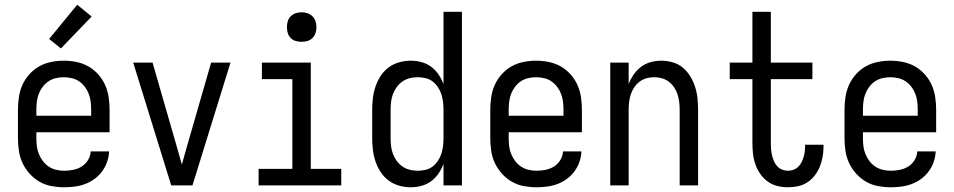

<svg xmlns="http://www.w3.org/2000/svg" viewBox="-20 -785 4040 813"><path d="M252 8Q225 8 198 3Q171 -2 147.5 -15.5Q124 -29 105.5 -49.5Q87 -70 75.5 -94.5Q64 -119 60 -146Q56 -173 56 -200V-320Q56 -347 60 -374Q64 -401 75 -425.5Q86 -450 104.5 -470.5Q123 -491 146 -504Q169 -517 196 -522.5Q223 -528 250 -528Q277 -528 304 -522.5Q331 -517 354 -504Q377 -491 395.5 -470.5Q414 -450 425 -425.5Q436 -401 440 -374Q444 -347 444 -320V-225H134V-200Q134 -183 136 -166Q138 -149 144.5 -133Q151 -117 161.5 -103Q172 -89 186.5 -79.5Q201 -70 218 -66Q235 -62 252 -62Q271 -62 290.5 -66Q310 -70 326 -80Q342 -90 352.5 -107Q363 -124 364 -144H442Q441 -121 433.5 -99.5Q426 -78 412.5 -59.5Q399 -41 380.5 -27.5Q362 -14 341 -6Q320 2 297 5Q274 8 252 8ZM366 -295V-320Q366 -337 364 -354Q362 -371 356 -387Q350 -403 339.5 -417Q329 -431 315 -440.5Q301 -450 284 -454Q267 -458 250 -458Q233 -458 216 -454Q199 -450 185 -440.5Q171 -431 160.5 -417Q150 -403 144 -387Q138 -371 136 -354Q134 -337 134 -320V-295ZM238 -580 188 -620 307 -765 368 -715Z M705 0 544 -520H626L726 -173Q732 -152 738 -131Q744 -110 750 -88Q756 -110 762 -131Q768 -152 774 -173L874 -520H956L795 0Z M1075 0V-70H1218V-450H1089V-520H1296V-70H1425V0ZM1257 -608Q1244 -608 1232 -611.5Q1220 -615 1211 -624Q1202 -633 1198.5 -645Q1195 -657 1195 -670Q1195 -683 1198.5 -695Q1202 -707 1211 -716Q1220 -725 1232 -729Q1244 -733 1257 -733Q1270 -733 1282 -729Q1294 -725 1303 -716Q1312 -707 1316 -695Q1320 -683 1320 -670Q1320 -657 1316 -645Q1312 -633 1303 -624Q1294 -615 1282 -611.5Q1270 -608 1257 -608Z M1719 8Q1694 8 1669.5 1Q1645 -6 1625 -21Q1605 -36 1591.5 -57Q1578 -78 1570 -101.5Q1562 -125 1559 -150Q1556 -175 1556 -200V-320Q1556 -345 1559 -370Q1562 -395 1570 -418.5Q1578 -442 1591.5 -463Q1605 -484 1625 -499Q1645 -514 1669.5 -521Q1694 -528 1719 -528Q1742 -528 1764.5 -522Q1787 -516 1805.5 -502.5Q1824 -489 1837 -469.5Q1850 -450 1858 -429V-735H1936V0H1858V-91Q1850 -70 1837 -50.5Q1824 -31 1805.5 -17.5Q1787 -4 1764.5 2Q1742 8 1719 8ZM1749 -62Q1766 -62 1782.5 -66Q1799 -70 1812 -80Q1825 -90 1834.5 -104.5Q1844 -119 1849 -134.5Q1854 -150 1856 -166.5Q1858 -183 1858 -200V-320Q1858 -337 1856 -353.5Q1854 -370 1849 -385.5Q1844 -401 1834.5 -415.5Q1825 -430 1812 -440Q1799 -450 1782.5 -454Q1766 -458 1749 -458Q1732 -458 1715.5 -454Q1699 -450 1685 -440.5Q1671 -431 1660.5 -417Q1650 -403 1644 -387Q1638 -371 1636 -354Q1634 -337 1634 -320V-200Q1634 -183 1636 -166Q1638 -149 1644 -133Q1650 -117 1660.5 -103Q1671 -89 1685 -79.5Q1699 -70 1715.5 -66Q1732 -62 1749 -62Z M2252 8Q2225 8 2198 3Q2171 -2 2147.5 -15.5Q2124 -29 2105.5 -49.5Q2087 -70 2075.5 -94.5Q2064 -119 2060 -146Q2056 -173 2056 -200V-320Q2056 -347 2060 -374Q2064 -401 2075 -425.5Q2086 -450 2104.5 -470.5Q2123 -491 2146 -504Q2169 -517 2196 -522.5Q2223 -528 2250 -528Q2277 -528 2304 -522.5Q2331 -517 2354 -504Q2377 -491 2395.5 -470.5Q2414 -450 2425 -425.5Q2436 -401 2440 -374Q2444 -347 2444 -320V-225H2134V-200Q2134 -183 2136 -166Q2138 -149 2144.5 -133Q2151 -117 2161.5 -103Q2172 -89 2186.5 -79.5Q2201 -70 2218 -66Q2235 -62 2252 -62Q2271 -62 2290.5 -66Q2310 -70 2326 -80Q2342 -90 2352.5 -107Q2363 -124 2364 -144H2442Q2441 -121 2433.5 -99.5Q2426 -78 2412.5 -59.5Q2399 -41 2380.5 -27.5Q2362 -14 2341 -6Q2320 2 2297 5Q2274 8 2252 8ZM2366 -295V-320Q2366 -337 2364 -354Q2362 -371 2356 -387Q2350 -403 2339.5 -417Q2329 -431 2315 -440.5Q2301 -450 2284 -454Q2267 -458 2250 -458Q2233 -458 2216 -454Q2199 -450 2185 -440.5Q2171 -431 2160.5 -417Q2150 -403 2144 -387Q2138 -371 2136 -354Q2134 -337 2134 -320V-295Z M2564 0V-520H2642V-429Q2650 -450 2663 -469Q2676 -488 2694.5 -502Q2713 -516 2735.5 -522Q2758 -528 2780 -528Q2805 -528 2829 -521Q2853 -514 2871.5 -498.5Q2890 -483 2903 -461.5Q2916 -440 2923.5 -416.5Q2931 -393 2933.5 -368.5Q2936 -344 2936 -320V0H2858V-320Q2858 -337 2856 -353.5Q2854 -370 2849 -385.5Q2844 -401 2834.5 -415Q2825 -429 2812 -439Q2799 -449 2783 -453.5Q2767 -458 2750 -458Q2733 -458 2717 -453.5Q2701 -449 2688 -439Q2675 -429 2665.5 -415Q2656 -401 2651 -385.5Q2646 -370 2644 -353.5Q2642 -337 2642 -320V0Z M3316 8Q3294 8 3271.5 2.5Q3249 -3 3230.5 -16.5Q3212 -30 3199 -49Q3186 -68 3178.5 -89.5Q3171 -111 3168.5 -133.5Q3166 -156 3166 -179V-450H3070V-520H3166V-735H3244V-520H3420V-450H3244V-179Q3244 -166 3245 -153Q3246 -140 3249 -127.5Q3252 -115 3257 -103Q3262 -91 3270.5 -81.5Q3279 -72 3291.5 -67Q3304 -62 3316 -62Q3328 -62 3339.5 -66Q3351 -70 3359.5 -78Q3368 -86 3373.5 -97Q3379 -108 3382.5 -119Q3386 -130 3387.5 -142Q3389 -154 3389 -166V-172H3467V-162Q3467 -141 3463 -119.5Q3459 -98 3451 -78.5Q3443 -59 3429.5 -41.5Q3416 -24 3398 -12.5Q3380 -1 3359 3.5Q3338 8 3316 8Z M3752 8Q3725 8 3698 3Q3671 -2 3647.5 -15.5Q3624 -29 3605.5 -49.5Q3587 -70 3575.5 -94.5Q3564 -119 3560 -146Q3556 -173 3556 -200V-320Q3556 -347 3560 -374Q3564 -401 3575 -425.5Q3586 -450 3604.5 -470.5Q3623 -491 3646 -504Q3669 -517 3696 -522.5Q3723 -528 3750 -528Q3777 -528 3804 -522.5Q3831 -517 3854 -504Q3877 -491 3895.5 -470.5Q3914 -450 3925 -425.5Q3936 -401 3940 -374Q3944 -347 3944 -320V-225H3634V-200Q3634 -183 3636 -166Q3638 -149 3644.5 -133Q3651 -117 3661.5 -103Q3672 -89 3686.5 -79.5Q3701 -70 3718 -66Q3735 -62 3752 -62Q3771 -62 3790.5 -66Q3810 -70 3826 -80Q3842 -90 3852.5 -107Q3863 -124 3864 -144H3942Q3941 -121 3933.5 -99.5Q3926 -78 3912.5 -59.5Q3899 -41 3880.5 -27.5Q3862 -14 3841 -6Q3820 2 3797 5Q3774 8 3752 8ZM3866 -295V-320Q3866 -337 3864 -354Q3862 -371 3856 -387Q3850 -403 3839.5 -417Q3829 -431 3815 -440.5Q3801 -450 3784 -454Q3767 -458 3750 -458Q3733 -458 3716 -454Q3699 -450 3685 -440.5Q3671 -431 3660.5 -417Q3650 -403 3644 -387Q3638 -371 3636 -354Q3634 -337 3634 -320V-295Z"/></svg>

Font: Iosevka Web
Style: Regular
Weight: 400
Monospace: yes
Designer: Belleve Invis
Foundry: Belleve Invis
Version: Version 28.0.3; ttfautohint (v1.8.3)